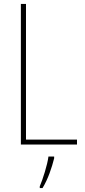

<svg xmlns="http://www.w3.org/2000/svg" viewBox="-20 -785 431 975"><path d="M86 -51H371V-76H112V-765H86ZM255 19V10H226C221 51 197 127 182 161V170H196C224 124 243 67 255 19Z"/></svg>

Font: Noto Sans Tamil UI Condensed Thin
Style: Regular
Weight: 100
Width: 3
Designer: Jelle Bosma - Monotype Design Team
Foundry: Monotype Imaging Inc.
Version: Version 2.004